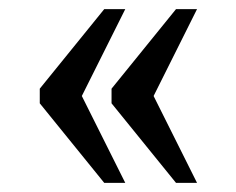

<svg xmlns="http://www.w3.org/2000/svg" viewBox="-20 -480 517 420"><path d="M365 -80 224 -254V-286L365 -460H411L316 -270L411 -80ZM208 -80 67 -254V-286L208 -460H254L159 -270L254 -80Z"/></svg>

Font: Noto Serif Lao SemCond
Style: Regular
Weight: 400
Width: 4
Designer: Monotype Design Team
Foundry: Monotype Imaging Inc.
Version: Version 2.004; ttfautohint (v1.8.4.7-5d5b)